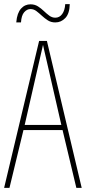

<svg xmlns="http://www.w3.org/2000/svg" viewBox="-20 -913 417 933"><path d="M351 0 284 -281H94L26 0H0L170 -714H208L377 0ZM208 -612Q204 -629 201 -642Q198 -655 195 -668Q192 -681 189 -695Q186 -681 183 -668.5Q180 -656 177 -642.5Q174 -629 170 -612L100 -306H278ZM59 -804Q61 -828 67 -844.5Q73 -861 82.5 -871.5Q92 -882 103.5 -887Q115 -892 128 -892Q149 -892 164.5 -882Q180 -872 193 -859.5Q206 -847 219.5 -837Q233 -827 249 -827Q269 -827 282 -844.5Q295 -862 297 -893H319Q318 -847 297.5 -825.5Q277 -804 249 -804Q228 -804 212.5 -814Q197 -824 183.5 -836.5Q170 -849 157 -859Q144 -869 128 -869Q111 -869 97.5 -853.5Q84 -838 82 -804Z"/></svg>

Font: Noto Sans Khmer ExtraCondensed Thin
Style: Regular
Weight: 250
Width: 2
Designer: Danh Hong and the Monotype Design Team
Foundry: Monotype Imaging Inc.
Version: Version 2.004